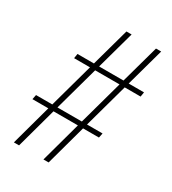

<svg xmlns="http://www.w3.org/2000/svg" viewBox="-175 -807 806 900"><g transform="rotate(30 227.5 -357.0)"><path d="M104 -219H18L23 -244H111L177 -483H91L95 -508H184L241 -714H269L212 -508H344L401 -714H429L372 -508H455L451 -483H365L299 -244H383L378 -219H292L232 0H204L264 -219H132L72 0H44ZM271 -244 337 -483H205L139 -244Z"/></g></svg>

Font: Noto Serif CondThin
Style: Italic
Weight: 250
Width: 3
Italic angle: -12°
Designer: Monotype Design Team
Foundry: Monotype Imaging Inc.
Version: Version 1.001